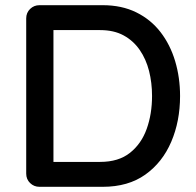

<svg xmlns="http://www.w3.org/2000/svg" viewBox="-20 -720 756 740"><path d="M376 -700Q449 -700 505 -672.5Q561 -645 598.5 -596.5Q636 -548 655 -484.5Q674 -421 674 -350Q674 -253 640 -173.5Q606 -94 540 -47Q474 0 376 0H132Q111 0 96 -14.5Q81 -29 81 -51V-649Q81 -671 96 -685.5Q111 -700 132 -700ZM366 -96Q437 -96 481 -131Q525 -166 545.5 -223.5Q566 -281 566 -350Q566 -401 554.5 -446.5Q543 -492 518.5 -527.5Q494 -563 456.5 -583.5Q419 -604 366 -604H177L186 -613V-86L180 -96Z"/></svg>

Font: Quicksand Light SemiBold
Style: Regular
Weight: 600
Version: Version 3.006